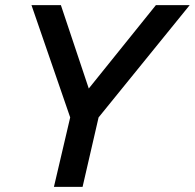

<svg xmlns="http://www.w3.org/2000/svg" viewBox="-20 -724 755 744"><path d="M189 0 252 -269 102 -704H216L324 -381L584 -704H715L362 -269L300 0Z"/></svg>

Font: Prodigy Sans Medium
Style: Italic
Weight: 500
Italic angle: -13°
Designer: Wei Huang
Foundry: Wei Huang
Version: Version 1.003; ttfautohint (v1.8.3)